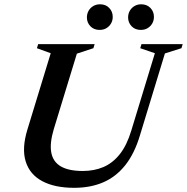

<svg xmlns="http://www.w3.org/2000/svg" viewBox="-20 -886 894 918"><path d="M237 -268Q217 -201 225.2 -156.5Q233.5 -112 271.2 -90.2Q309 -68.5 375.5 -68.5Q430 -68.5 474.2 -87.2Q518.5 -106 552.5 -148.5Q586.5 -191 608 -262.5L720.5 -631.5L650.5 -655.5L656.5 -675H853.5L847.5 -655.5L768.5 -630.5L649 -238.5Q623 -151.5 578.8 -96Q534.5 -40.5 473.5 -14.2Q412.5 12 334.5 12Q241.5 12 181.8 -20Q122 -52 102.8 -114.2Q83.5 -176.5 111 -266.5L222.5 -631.5L156.5 -655.5L162.5 -675H432.5L426.5 -655.5L347.5 -629.5ZM456 -743Q429 -743 412.2 -760.5Q395.5 -778 395.5 -802.5Q395.5 -820 403.5 -834.2Q411.5 -848.5 425.8 -857Q440 -865.5 458.5 -865.5Q485.5 -865.5 502.2 -848Q519 -830.5 519 -805.5Q519 -788 511 -774Q503 -760 489 -751.5Q475 -743 456 -743ZM653 -743Q626 -743 609.2 -760.5Q592.5 -778 592.5 -802.5Q592.5 -820 600.5 -834.2Q608.5 -848.5 622.8 -857Q637 -865.5 655 -865.5Q682.5 -865.5 699.2 -848Q716 -830.5 716 -805.5Q716 -788 708 -774Q700 -760 686 -751.5Q672 -743 653 -743Z"/></svg>

Font: Newsreader 24pt SemiBold
Style: Italic
Weight: 600
Italic angle: -17°
Designer: Hugues Gentile
Foundry: Production Type
Version: Version 1.003